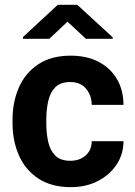

<svg xmlns="http://www.w3.org/2000/svg" viewBox="-20 -770 561 800"><path d="M272.9 -100.1Q312 -100.1 336.9 -122.3Q361.8 -144.5 362.3 -181.6H494.6Q494.1 -126 464.8 -82.8Q435.5 -39.6 386.2 -14.9Q336.9 9.8 275.9 9.8Q194.3 9.8 140.1 -25.9Q85.9 -61.5 59.1 -122.1Q32.2 -182.6 32.2 -256.8V-271Q32.2 -345.7 59.1 -406.2Q85.9 -466.8 139.9 -502.4Q193.8 -538.1 274.9 -538.1Q339.8 -538.1 389.2 -513.2Q438.5 -488.3 466.3 -442.1Q494.1 -396 494.6 -333H362.3Q361.8 -372.6 338.6 -400.4Q315.4 -428.2 272.5 -428.2Q231.4 -428.2 210 -406Q188.5 -383.8 180.7 -347.9Q172.9 -312 172.9 -271V-256.8Q172.9 -215.3 180.7 -179.7Q188.5 -144 210 -122.1Q231.4 -100.1 272.9 -100.1ZM302.2 -750 449.7 -614.3V-608.4H337.9L261.2 -679.7L185.5 -608.4H75.7V-615.7L220.7 -750Z"/></svg>

Font: Vazirmatn UI FD
Style: Bold
Weight: 700
Designer: Saber Rastikerdar
Foundry: Saber Rastikerdar
Version: Version 33.003